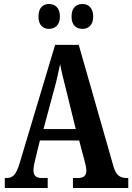

<svg xmlns="http://www.w3.org/2000/svg" viewBox="-20 -938 660 958"><path d="M392 -794C418 -794 445 -810 445 -855C445 -902 418 -918 392 -918C362 -918 337 -902 337 -855C337 -810 362 -794 392 -794ZM224 -794C252 -794 279 -810 279 -855C279 -902 252 -918 224 -918C197 -918 172 -902 172 -855C172 -810 197 -794 224 -794ZM4 0H218V-50H186C157 -50 147 -65 147 -89C147 -107 154 -135 158 -151L179 -237H375L401 -139C405 -124 411 -101 411 -85C411 -61 395 -50 372 -50H344V0H620V-50H611C579 -50 559 -64 547 -105L373 -714H255L78 -124C60 -63 42 -50 13 -50H4ZM197 -294 250 -491C262 -534 272 -578 280 -618C287 -578 299 -534 311 -485L358 -294Z"/></svg>

Font: Noto Serif Khmer ExtraCondensed
Style: Bold
Weight: 700
Width: 2
Designer: Danh Hong and the Monotype Design Team
Foundry: Monotype Imaging Inc.
Version: Version 2.004